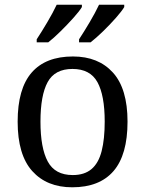

<svg xmlns="http://www.w3.org/2000/svg" viewBox="-20 -786 617 816"><path d="M287 10Q179 10 117 -59Q55 -128 55 -269Q55 -409 114.5 -477.5Q174 -546 290 -546Q398 -546 460 -477.5Q522 -409 522 -269Q522 -128 462.5 -59Q403 10 287 10ZM289 -42Q339 -42 369 -67.5Q399 -93 412 -144Q425 -195 425 -269Q425 -381 394 -437Q363 -493 288 -493Q213 -493 182.5 -437Q152 -381 152 -269Q152 -157 183 -99.5Q214 -42 289 -42ZM316 -619Q337 -651 361 -691.5Q385 -732 401 -766H508V-756Q498 -739 472.5 -710Q447 -681 417.5 -652.5Q388 -624 365 -606H316ZM136 -619Q157 -651 181 -691.5Q205 -732 221 -766H328V-756Q318 -739 292 -710Q266 -681 237 -652.5Q208 -624 185 -606H136Z"/></svg>

Font: Noto Serif Armenian
Style: Regular
Weight: 400
Designer: Monotype Design Team
Foundry: Monotype Imaging Inc.
Version: Version 2.007